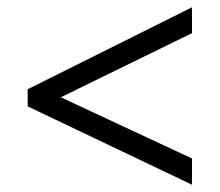

<svg xmlns="http://www.w3.org/2000/svg" viewBox="-20 -591 603 527"><path d="M56 -346 507 -571V-500L147 -324L507 -156V-84L56 -299Z"/></svg>

Font: Noto Sans Oriya
Style: Regular
Weight: 400
Designer: Amélie Bonet and Sol Matas
Foundry: Google LLC
Version: Version 2.006